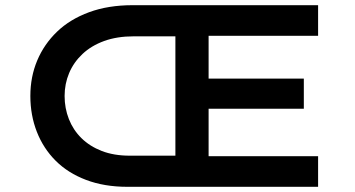

<svg xmlns="http://www.w3.org/2000/svg" viewBox="-20 -720 1370 740"><path d="M471 0Q382 0 312 -26.5Q242 -53 194.5 -100.5Q147 -148 122 -212Q97 -276 97 -350Q97 -424 123.5 -487Q150 -550 200 -598Q250 -646 323.5 -673Q397 -700 491 -700H1206V-582H784V-417H1151V-301H784V-118H1206V0ZM229 -350Q229 -303 245.5 -261Q262 -219 294 -187.5Q326 -156 372.5 -138Q419 -120 480 -120H656V-580H496Q431 -580 381.5 -562Q332 -544 298 -512Q264 -480 246.5 -438.5Q229 -397 229 -350Z"/></svg>

Font: Lexend Mega Medium
Style: Regular
Weight: 500
Version: Version 1.007